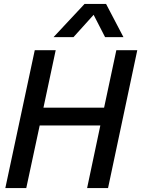

<svg xmlns="http://www.w3.org/2000/svg" viewBox="-20 -952 715 972"><path d="M488 -317H181L113 0H7L156 -698H262L200 -407H507L569 -698H675L527 0H421ZM408 -932H517L605 -764H512L454 -877L352 -764H251Z"/></svg>

Font: Azeret Mono
Style: Italic
Weight: 400
Italic angle: -12°
Designer: Martin Vácha
Foundry: Displaay
Version: Version 1.000; Glyphs 3.0.3, build 3074